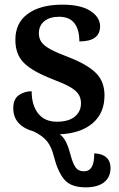

<svg xmlns="http://www.w3.org/2000/svg" viewBox="-20 -567 511 825"><path d="M455 154Q455 194 427.5 216Q400 238 348 238Q284 238 256 204Q228 170 212 107Q202 65 182.5 40.5Q163 16 125 -2Q37 -27 37 -102Q37 -142 61.5 -158.5Q86 -175 116 -175Q116 -115 144 -79.5Q172 -44 224 -44Q275 -44 301.5 -66Q328 -88 328 -123Q328 -146 317 -162.5Q306 -179 280.5 -193.5Q255 -208 205 -227Q120 -260 83 -296.5Q46 -333 46 -396Q46 -469 100 -508Q154 -547 248 -547Q327 -547 368.5 -520Q410 -493 410 -454Q410 -389 321 -389Q321 -440 299.5 -467.5Q278 -495 234 -495Q194 -495 170.5 -476Q147 -457 147 -424Q147 -401 159 -385Q171 -369 198 -354.5Q225 -340 278 -320Q355 -290 392 -253.5Q429 -217 429 -157Q429 -81 378 -37.5Q327 6 237 10Q254 23 264.5 45Q275 67 283 98Q292 133 304 151Q316 169 340 169Q363 169 374 151Q385 133 385 92Q419 93 437 109.5Q455 126 455 154Z"/></svg>

Font: Noto Serif SemiBold
Style: Regular
Weight: 600
Designer: Monotype Design Team
Foundry: Monotype Imaging Inc.
Version: Version 1.001